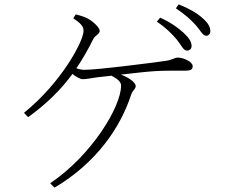

<svg xmlns="http://www.w3.org/2000/svg" viewBox="-20 -819 1040 880"><path d="M790 -638C811 -612 821 -587 836 -587C849 -587 858 -594 858 -608C858 -628 846 -646 820 -670C797 -691 763 -716 714 -738L699 -720C740 -692 768 -664 790 -638ZM876 -705C899 -680 909 -655 924 -655C935 -655 944 -662 944 -676C944 -696 933 -715 907 -737C884 -758 849 -779 799 -799L786 -781C828 -753 853 -730 876 -705ZM230 41C424 -74 533 -237 581 -385C588 -406 602 -410 602 -425C602 -439 574 -463 534 -477C594 -484 657 -491 691 -493C736 -496 800 -495 827 -495C859 -495 863 -502 863 -517C863 -534 824 -555 795 -555C777 -555 774 -544 732 -539C675 -531 429 -499 368 -499C355 -499 345 -501 330 -506C360 -550 385 -595 408 -641C417 -658 437 -662 437 -678C437 -692 407 -721 382 -734C370 -741 348 -748 327 -753L316 -735C346 -715 363 -700 363 -678C363 -630 261 -440 90 -302L109 -282C199 -347 262 -412 312 -480C329 -467 347 -456 359 -456C378 -456 403 -462 428 -465L491 -472C516 -459 535 -445 535 -427C535 -330 401 -108 210 21Z"/></svg>

Font: Noto Serif CJK HK ExtraLight
Style: Regular
Weight: 200
Designer: Ryoko NISHIZUKA 西塚涼子 (kana & ideographs); Frank Grießhammer (Latin, Greek & Cyrillic); Wenlong ZHANG 张文龙 (bopomofo); San
Foundry: Adobe
Version: Version 2.001;hotconv 1.1.0;makeotfexe 2.6.0